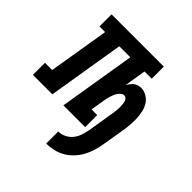

<svg xmlns="http://www.w3.org/2000/svg" viewBox="-238 -677 1034 1034"><g transform="rotate(45 279.0 -159.5)"><path d="M270 211V119Q292 119 313 109Q334 99 348.5 81.5Q363 64 370.5 42.5Q378 21 382 0Q388 -37 394 -73.5Q400 -110 406 -147Q408 -156 409 -164.5Q410 -173 411 -182Q412 -191 412.5 -199.5Q413 -208 412.5 -217Q412 -226 411 -234Q410 -242 407.5 -250Q405 -258 399 -264Q393 -270 385 -270Q375 -270 366.5 -263.5Q358 -257 352 -248.5Q346 -240 342 -230.5Q338 -221 335 -211.5Q332 -202 330 -192.5Q328 -183 326 -173L313 -92H356V0H190L262 -438H178L106 0H-42V-92H13L70 -438H27V-530H425V-438H370L350 -315Q356 -325 363 -334Q370 -343 379 -350Q388 -357 399 -360Q410 -363 421 -363Q444 -363 464.5 -350Q485 -337 496.5 -318Q508 -299 513 -276Q518 -253 519 -229Q520 -205 518 -180.5Q516 -156 512 -132L490 0Q485 27 477 53Q469 79 455 104Q441 129 421 150Q401 171 376 185Q351 199 324 205Q297 211 270 211Z"/></g></svg>

Font: Iosevka Slab SmBdExObl
Style: Regular
Weight: 600
Width: 7
Italic angle: -9°
Monospace: yes
Designer: Belleve Invis
Foundry: Belleve Invis
Version: Version 11.1.0; ttfautohint (v1.8.3)